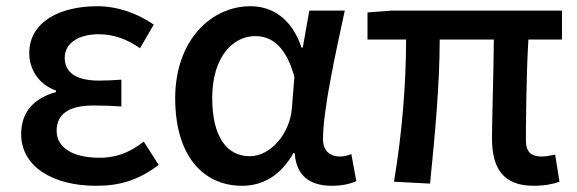

<svg xmlns="http://www.w3.org/2000/svg" viewBox="-20 -584 1853 617"><path d="M288 13C363 13 422 -3 490 -54L442 -129C393 -90 347 -77 300 -77C213 -77 162 -110 162 -164C162 -218 202 -245 281 -245C309 -245 338 -244 370 -242V-328C343 -326 320 -325 298 -325C222 -325 188 -353 188 -398C188 -447 235 -474 297 -474C345 -474 389 -458 430 -429L474 -505C422 -541 358 -564 292 -564C176 -564 74 -516 74 -413C74 -363 103 -313 160 -293V-288C97 -271 48 -231 48 -153C48 -48 151 13 288 13Z M758 13C827 13 883 -22 923 -92H927C932 -18 977 13 1046 13C1082 13 1108 6 1125 -2L1109 -89C1097 -84 1084 -81 1072 -81C1041 -81 1018 -99 1018 -136C1018 -231 1058 -411 1088 -550H974L953 -431H949C917 -527 852 -564 785 -564C658 -564 543 -454 543 -268C543 -87 630 13 758 13ZM783 -82C707 -82 662 -147 662 -269C662 -403 730 -468 800 -468C849 -468 898 -440 926 -337L918 -236C911 -152 848 -82 783 -82Z M1695 13C1731 13 1759 7 1778 0L1764 -87C1745 -83 1731 -81 1721 -81C1687 -81 1670 -95 1670 -134C1670 -178 1671 -341 1678 -457H1786V-550H1240L1161 -544V-457H1285C1285 -317 1272 -153 1246 0L1362 6C1377 -144 1393 -310 1393 -457H1567C1566 -346 1561 -190 1561 -140C1561 -43 1597 13 1695 13Z"/></svg>

Font: Source Han Sans JP Medium
Style: Regular
Weight: 500
Designer: Ryoko NISHIZUKA 西塚涼子 (kana, bopomofo & ideographs); Paul D. Hunt (Latin, Greek & Cyrillic); Sandoll Communications 산돌커뮤니
Foundry: Adobe
Version: Version 2.002;hotconv 1.0.116;makeotfexe 2.5.65601